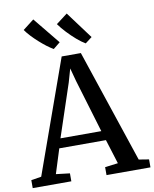

<svg xmlns="http://www.w3.org/2000/svg" viewBox="-114 -1075 927 1153"><g transform="rotate(-10 349.0 -498.5)"><path d="M52.5 -58.5 299 -748.5H416L647 -58.5L708.5 -48.5V0H440.5V-48.5L520 -58.5L473.5 -207.5H189L142 -58.5L226 -48.5V0H-9.5V-48.5ZM455.5 -265.5 358.5 -588.5 337 -668.5 313.5 -586.5 206.5 -265.5ZM259.5 -801Q242 -811 220.5 -827.2Q199 -843.5 176.8 -863.5Q154.5 -883.5 135 -904.2Q115.5 -925 102 -944.5L169.5 -997L302 -834.5L260.5 -801ZM454.5 -801Q431 -814.5 403 -838.8Q375 -863 348.8 -891Q322.5 -919 304.5 -944.5L373.5 -997L496 -832L455.5 -801Z"/></g></svg>

Font: Merriweather 28pt Medium
Style: Regular
Weight: 500
Version: Version 2.100